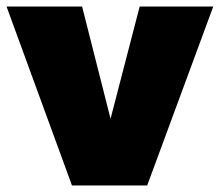

<svg xmlns="http://www.w3.org/2000/svg" viewBox="-30 -567 672 587"><path d="M-10 -547 190 0H420L622 -547H397L308 -204L221 -547Z"/></svg>

Font: Montserrat-Arabic Black
Style: Regular
Weight: 900
Designer: Mohamed Gaber
Foundry: Kief Type Foundry
Version: Version 5.008;PS 005.008;hotconv 1.0.88;makeotf.lib2.5.64775